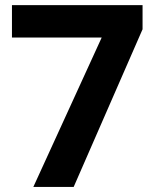

<svg xmlns="http://www.w3.org/2000/svg" viewBox="-20 -733 611 753"><path d="M26.9 -585.9V-712.9H539.1V-618.2L269 0H110.8L378.9 -585.9Z"/></svg>

Font: OpenSans-Bold
Style: Bold
Weight: 700
Foundry: Ascender Corporation
Version: Version 1.10